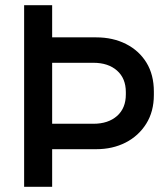

<svg xmlns="http://www.w3.org/2000/svg" viewBox="-20 -720 643 740"><path d="M181 -145V-243H340Q397 -243 431 -273Q465 -303 465 -356V-365Q465 -418 431 -448Q397 -478 340 -478H181V-576H351Q415 -576 465.5 -550.5Q516 -525 544.5 -478.5Q573 -432 573 -367V-354Q573 -290 543.5 -243Q514 -196 464 -170.5Q414 -145 351 -145ZM73 0V-700H181V0Z"/></svg>

Font: Space Grotesk Light Medium
Style: Regular
Weight: 500
Version: Version 2.000